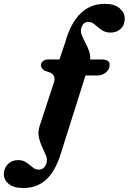

<svg xmlns="http://www.w3.org/2000/svg" viewBox="-147 -748 667 996"><path d="M273.5 -598Q270.5 -582.5 277.8 -564.5Q285 -546.5 296 -526Q307 -505.5 314.8 -483.8Q322.5 -462 320.5 -439.5H380Q400 -439.5 411 -433.2Q422 -427 421.5 -410Q421.5 -388.5 402.8 -372.5Q384 -356.5 359.5 -356.5H296.5L170.5 42.5Q141 140 92.5 183.8Q44 227.5 -26.5 227.5Q-75.5 227.5 -101 206.8Q-126.5 186 -127 155Q-127 125 -106.5 103.8Q-86 82.5 -53 82.5Q-27.5 82.5 -10.2 94.8Q7 107 21.8 119.5Q36.5 132 53.5 132Q85.5 132 95 94.5Q99 77.5 90.8 57Q82.5 36.5 71.2 13Q60 -10.5 54.5 -37Q49 -63.5 58 -92.5L132 -318Q138.5 -338 134 -350Q129.5 -362 116.5 -370L84 -381.5Q65 -395 65.5 -410.5Q66 -423.5 76.2 -431.5Q86.5 -439.5 104 -439.5H161.5L190.5 -525.5Q246.5 -728 396 -728Q448 -728 474.2 -704.5Q500.5 -681 500 -650Q500 -618 479.2 -598.5Q458.5 -579 427 -579Q399 -579 379.8 -592.8Q360.5 -606.5 344.8 -620.5Q329 -634.5 311.5 -634.5Q282.5 -634.5 273.5 -598Z"/></svg>

Font: Fraunces 72pt S050
Style: Bold Italic
Weight: 700
Italic angle: -16°
Version: Version 1.000; ttfautohint (v1.8.3)